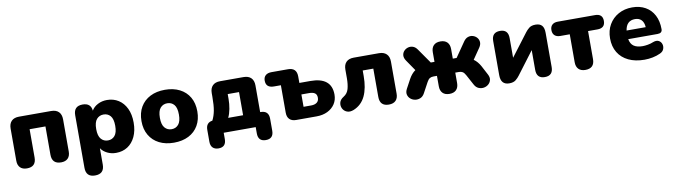

<svg xmlns="http://www.w3.org/2000/svg" viewBox="-35 -1076 6465 1838"><g transform="rotate(-10 3198.0 -157.0)"><path d="M149 9Q106 9 83 -14.5Q60 -38 60 -81V-393Q60 -441 85.5 -466.5Q111 -492 159 -492H471Q519 -492 544.5 -466.5Q570 -441 570 -393V-81Q570 -38 547 -14.5Q524 9 481 9Q392 9 392 -81V-356H238V-81Q238 9 149 9Z M959 -120Q1000 -120 1025.5 -150Q1051 -180 1051 -246Q1051 -313 1025.5 -342.5Q1000 -372 959 -372Q918 -372 892 -342.5Q866 -313 866 -246Q866 -180 892 -150Q918 -120 959 -120ZM779 189Q691 189 691 99V-412Q691 -501 778 -501Q858 -501 865 -426Q885 -461 925.5 -482Q966 -503 1015 -503Q1078 -503 1126.5 -472Q1175 -441 1202.5 -383.5Q1230 -326 1230 -246Q1230 -167 1202.5 -109Q1175 -51 1127 -20Q1079 11 1015 11Q968 11 929 -8.5Q890 -28 869 -60V99Q869 189 779 189Z M1578 11Q1496 11 1435 -20Q1374 -51 1340 -109Q1306 -167 1306 -246Q1306 -326 1340 -383.5Q1374 -441 1435 -472Q1496 -503 1578 -503Q1660 -503 1721 -472Q1782 -441 1815.5 -383.5Q1849 -326 1849 -246Q1849 -167 1815.5 -109Q1782 -51 1721 -20Q1660 11 1578 11ZM1578 -120Q1619 -120 1644.5 -150Q1670 -180 1670 -246Q1670 -313 1644.5 -342.5Q1619 -372 1578 -372Q1537 -372 1511 -342.5Q1485 -313 1485 -246Q1485 -180 1511 -150Q1537 -120 1578 -120Z M2129 -133H2274V-358H2164V-311Q2164 -263 2155 -215Q2146 -167 2129 -133ZM1988 139Q1952 139 1932 119Q1912 99 1912 61V-55Q1912 -124 1975 -133Q1996 -174 2005.5 -224.5Q2015 -275 2015 -359V-393Q2015 -441 2040.5 -466.5Q2066 -492 2113 -492H2341Q2389 -492 2414.5 -466.5Q2440 -441 2440 -393V-134H2444Q2523 -134 2523 -55V61Q2523 139 2448 139Q2373 139 2373 61V0H2062V61Q2062 139 1988 139Z M2766 0Q2725 0 2702.5 -22Q2680 -44 2680 -86V-353H2613Q2535 -353 2535 -423Q2535 -456 2555.5 -474Q2576 -492 2613 -492H2773Q2858 -492 2858 -407V-344H2965Q3170 -344 3170 -176Q3170 -124 3144 -84.5Q3118 -45 3072 -22.5Q3026 0 2965 0ZM2858 -112H2932Q2967 -112 2987.5 -127.5Q3008 -143 3008 -174Q3008 -205 2989 -218.5Q2970 -232 2932 -232H2858Z M3667 9Q3579 9 3579 -81V-356H3476V-303Q3476 -185 3439.5 -108Q3403 -31 3325 1Q3287 16 3258.5 4.5Q3230 -7 3217 -33.5Q3204 -60 3211 -89.5Q3218 -119 3252 -140Q3290 -163 3302 -206.5Q3314 -250 3314 -309V-393Q3314 -441 3339.5 -466.5Q3365 -492 3413 -492H3658Q3705 -492 3731 -466.5Q3757 -441 3757 -393V-81Q3757 -38 3734 -14.5Q3711 9 3667 9Z M4256 9Q4213 9 4190 -14.5Q4167 -38 4167 -81V-182H4133Q4111 -182 4096.5 -173Q4082 -164 4069 -140L4015 -40Q3999 -10 3974 0.5Q3949 11 3923 7Q3897 3 3877.5 -13.5Q3858 -30 3852 -55Q3846 -80 3862 -110L3910 -199Q3922 -221 3938 -240Q3954 -259 3973 -272L3901 -377Q3882 -405 3883.5 -429.5Q3885 -454 3901 -472Q3917 -490 3940.5 -497Q3964 -504 3988.5 -496Q4013 -488 4032 -460L4131 -318H4167V-411Q4167 -454 4190 -477.5Q4213 -501 4256 -501Q4299 -501 4322 -477.5Q4345 -454 4345 -411V-318H4382L4480 -460Q4499 -488 4523.5 -496.5Q4548 -505 4571.5 -498Q4595 -491 4611 -473Q4627 -455 4629 -430Q4631 -405 4612 -377L4540 -272Q4559 -259 4575 -240Q4591 -221 4603 -199L4650 -110Q4666 -80 4660 -55Q4654 -30 4634.5 -13.5Q4615 3 4589.5 7Q4564 11 4539 0.5Q4514 -10 4498 -40L4444 -140Q4431 -164 4416.5 -173Q4402 -182 4380 -182H4345V-81Q4345 -38 4322 -14.5Q4299 9 4256 9Z M4837 9Q4755 9 4755 -85V-417Q4755 -501 4836 -501Q4915 -501 4915 -417V-226L5081 -445Q5095 -464 5117.5 -482.5Q5140 -501 5181 -501Q5222 -501 5242.5 -478.5Q5263 -456 5263 -407V-75Q5263 9 5183 9Q5103 9 5103 -75V-267L4937 -47Q4924 -29 4901.5 -10Q4879 9 4837 9Z M5577 9Q5534 9 5511 -14.5Q5488 -38 5488 -81V-353H5396Q5361 -353 5341.5 -371Q5322 -389 5322 -423Q5322 -456 5341.5 -474Q5361 -492 5396 -492H5758Q5832 -492 5832 -423Q5832 -353 5758 -353H5666V-81Q5666 9 5577 9Z M6152 11Q6062 11 5996.5 -20.5Q5931 -52 5896 -110Q5861 -168 5861 -247Q5861 -323 5894.5 -380.5Q5928 -438 5986.5 -470.5Q6045 -503 6120 -503Q6194 -503 6248.5 -472Q6303 -441 6332.5 -384Q6362 -327 6362 -249Q6362 -210 6316 -210H6031Q6040 -162 6071 -141Q6102 -120 6157 -120Q6178 -120 6207 -125Q6236 -130 6262 -141Q6295 -153 6316.5 -141.5Q6338 -130 6345.5 -106.5Q6353 -83 6344 -58.5Q6335 -34 6306 -21Q6272 -5 6232 3Q6192 11 6152 11ZM6030 -294H6216Q6213 -341 6190 -364.5Q6167 -388 6128 -388Q6044 -388 6030 -294Z"/></g></svg>

Font: Chiron GoRound TC H
Style: Regular
Weight: 900
Designer: Ryoko NISHIZUKA 西塚涼子 (kana, bopomofo & ideographs); Paul D. Hunt (Latin, Greek & Cyrillic); Sandoll Communications 산돌커뮤니
Foundry: Adobe
Version: Version 1.000;hotconv 1.1.1;makeotfexe 2.6.0